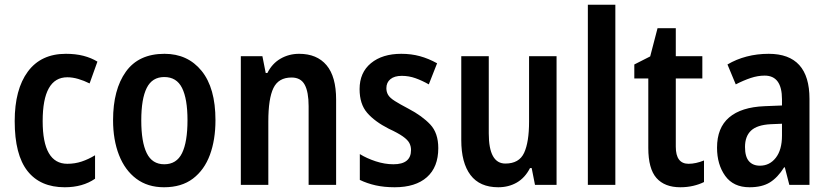

<svg xmlns="http://www.w3.org/2000/svg" viewBox="-20 -780 3498 810"><path d="M253 10Q150 10 96 -58.5Q42 -127 42 -269Q42 -403 97.5 -478Q153 -553 258 -553Q299 -553 332 -544.5Q365 -536 391 -520L358 -428Q334 -440 310 -447Q286 -454 264 -454Q160 -454 160 -269Q160 -89 264 -89Q296 -89 324.5 -98.5Q353 -108 381 -125V-26Q329 10 253 10Z M889 -273Q889 -190 865.5 -126.5Q842 -63 794 -26.5Q746 10 672 10Q603 10 555 -26Q507 -62 482 -126Q457 -190 457 -273Q457 -402 511 -477.5Q565 -553 674 -553Q772 -553 830.5 -481Q889 -409 889 -273ZM576 -272Q576 -181 599 -134Q622 -87 673 -87Q725 -87 748 -134Q771 -181 771 -273Q771 -363 748 -409Q725 -455 673 -455Q622 -455 599 -409Q576 -363 576 -272Z M1242 -553Q1317 -553 1357.5 -505Q1398 -457 1398 -360V0H1282V-332Q1282 -392 1265.5 -422.5Q1249 -453 1210 -453Q1155 -453 1133.5 -408.5Q1112 -364 1112 -268V0H996V-543H1087L1101 -472H1108Q1128 -512 1163.5 -532.5Q1199 -553 1242 -553Z M1829 -155Q1829 -75 1781 -32.5Q1733 10 1645 10Q1601 10 1565 2Q1529 -6 1498 -21V-130Q1527 -112 1565 -99.5Q1603 -87 1640 -87Q1714 -87 1714 -147Q1714 -163 1707 -176.5Q1700 -190 1679.5 -204.5Q1659 -219 1620 -237Q1561 -267 1529 -304Q1497 -341 1497 -404Q1497 -474 1545 -513.5Q1593 -553 1673 -553Q1715 -553 1751.5 -543Q1788 -533 1824 -513L1789 -424Q1761 -440 1733 -450Q1705 -460 1675 -460Q1644 -460 1627 -446Q1610 -432 1610 -408Q1610 -392 1617.5 -379.5Q1625 -367 1645.5 -354Q1666 -341 1704 -321Q1761 -291 1795 -255Q1829 -219 1829 -155Z M2328 -543V0H2237L2223 -71H2216Q2195 -30 2160.5 -10Q2126 10 2082 10Q2004 10 1965 -41.5Q1926 -93 1926 -189V-543H2042V-217Q2042 -90 2112 -90Q2170 -90 2191 -135Q2212 -180 2212 -267V-543Z M2576 0H2460V-760H2576Z M2885 -89Q2915 -89 2950 -103V-12Q2930 -2 2904.5 4Q2879 10 2850 10Q2784 10 2749.5 -29Q2715 -68 2715 -156V-449H2656V-508L2723 -542L2754 -661H2831V-543H2943V-449H2831V-161Q2831 -89 2885 -89Z M3223 -553Q3395 -553 3395 -363V0H3310L3291 -74H3288Q3261 -31 3228 -10.5Q3195 10 3142 10Q3074 10 3039.5 -38Q3005 -86 3005 -157Q3005 -241 3056 -284.5Q3107 -328 3205 -332L3279 -335V-361Q3279 -461 3206 -461Q3177 -461 3147 -451Q3117 -441 3084 -424L3049 -508Q3086 -530 3130 -541.5Q3174 -553 3223 -553ZM3231 -256Q3174 -253 3148.5 -229Q3123 -205 3123 -160Q3123 -119 3139.5 -100Q3156 -81 3186 -81Q3227 -81 3253 -114.5Q3279 -148 3279 -208V-258Z"/></svg>

Font: Noto Sans Ethiopic Condensed SemiBold
Style: Regular
Weight: 600
Width: 3
Designer: Monotype Design Team
Foundry: Monotype Imaging Inc.
Version: Version 2.102; ttfautohint (v1.8.4.7-5d5b)